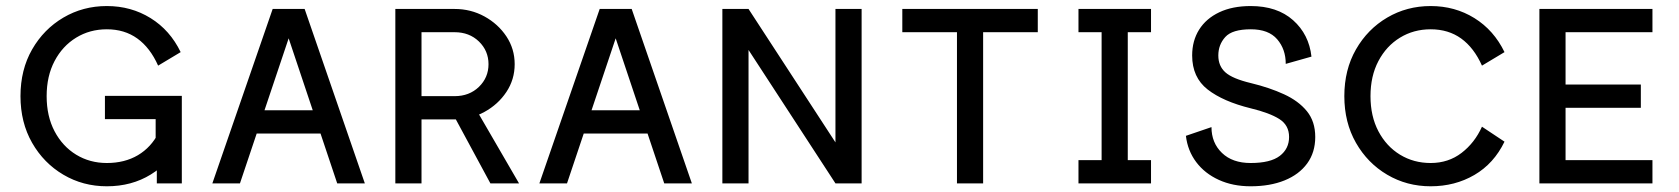

<svg xmlns="http://www.w3.org/2000/svg" viewBox="-20 -616 5640 645"><path d="M338.9 -68.4Q281.7 -68.4 235.8 -96.4Q189.9 -124.5 163.3 -175Q136.7 -225.6 136.7 -293Q136.7 -360.4 163.3 -410.9Q189.9 -461.4 235.8 -489.5Q281.7 -517.6 338.9 -517.6Q398.4 -517.6 441.4 -486.6Q484.4 -455.6 511.2 -395.5L586.9 -440.9Q551.3 -514.6 485.8 -555.2Q420.4 -595.7 338.9 -595.7Q258.8 -595.7 192.9 -556.9Q127 -518.1 87.9 -450Q48.8 -381.8 48.8 -293Q48.8 -204.6 87.9 -136.2Q127 -67.9 192.9 -29.1Q258.8 9.8 338.9 9.8Q422.4 9.8 486.6 -29.8Q550.8 -69.3 587.4 -138.7L512.7 -169.9Q487.8 -121.1 443.4 -94.7Q398.9 -68.4 338.9 -68.4ZM332.5 -293.9V-215.8H502.9V-105.5L506.8 -96.2V0H590.8V-293.9Z M801.3 -245.6V-167.5H1088.9V-245.6ZM949.7 -487.3 1112.8 0H1205.6L1003.4 -585.9H896L693.4 0H786.1Z M1496.6 -242.2 1557.6 -286.1 1723.6 0H1627.4ZM1396 -507.8V-293H1507.3Q1556.6 -293 1588.9 -324.2Q1621.1 -355.5 1621.1 -400.4Q1621.1 -445.3 1588.9 -476.6Q1556.6 -507.8 1507.3 -507.8ZM1308.1 0V-585.9H1507.3Q1561.5 -585.9 1607.4 -560.8Q1653.3 -535.6 1681.2 -493.7Q1709 -451.7 1709 -400.4Q1709 -349.1 1681.2 -307.1Q1653.3 -265.1 1607.4 -240Q1561.5 -214.8 1507.3 -214.8H1396V0Z M1899.9 -245.6V-167.5H2187.5V-245.6ZM2048.3 -487.3 2211.4 0H2304.2L2102.1 -585.9H1994.6L1792 0H1884.8Z M2494.6 -585.9H2406.7V0H2494.6V-448.2L2786.6 0H2874.5V-585.9H2786.6V-137.7Z M3282.7 0V-507.8H3466.3V-585.9H3011.2V-507.8H3194.8V0Z M3603 -585.9V-507.8H3680.7V-78.1H3603V0H3846.7V-78.1H3768.6V-507.8H3846.7V-585.9Z M4182.1 -517.6Q4241.7 -517.6 4270.5 -484.1Q4299.3 -450.7 4299.3 -401.4L4385.7 -425.8Q4377.4 -500.5 4324 -548.1Q4270.5 -595.7 4181.6 -595.7Q4120.1 -595.7 4075.9 -574.7Q4031.7 -553.7 4008.3 -516.4Q3984.9 -479 3984.9 -429.7Q3984.9 -356 4036.9 -315.4Q4088.9 -274.9 4182.1 -252Q4245.1 -236.8 4277.8 -216.1Q4310.5 -195.3 4310.5 -155.8Q4310.5 -116.2 4279.3 -92.3Q4248 -68.4 4181.2 -68.4Q4120.1 -68.4 4085 -102.3Q4049.8 -136.2 4049.8 -189L3963.9 -159.7Q3969.7 -109.9 3998.5 -71.5Q4027.3 -33.2 4074.5 -11.7Q4121.6 9.8 4181.2 9.8Q4246.6 9.8 4295.4 -10Q4344.2 -29.8 4371.3 -66.9Q4398.4 -104 4398.4 -155.8Q4398.4 -208 4370.4 -242.4Q4342.3 -276.9 4293.5 -299.3Q4244.6 -321.8 4182.1 -336.9Q4120.6 -351.6 4096.7 -372.8Q4072.8 -394 4072.8 -429.7Q4072.8 -465.8 4096.2 -491.7Q4119.6 -517.6 4182.1 -517.6Z M4958.5 -395.5 5034.2 -440.9Q4998.5 -514.6 4933.1 -555.2Q4867.7 -595.7 4786.1 -595.7Q4706.1 -595.7 4640.1 -556.9Q4574.2 -518.1 4535.2 -450Q4496.1 -381.8 4496.1 -293Q4496.1 -204.6 4535.2 -136.2Q4574.2 -67.9 4640.1 -29.1Q4706.1 9.8 4786.1 9.8Q4867.7 9.8 4933.1 -28.3Q4998.5 -66.4 5034.2 -140.1L4958.5 -190.4Q4934.1 -136.2 4889.9 -102.3Q4845.7 -68.4 4786.1 -68.4Q4729 -68.4 4683.1 -96.4Q4637.2 -124.5 4610.6 -175Q4584 -225.6 4584 -293Q4584 -360.4 4610.6 -410.9Q4637.2 -461.4 4683.1 -489.5Q4729 -517.6 4786.1 -517.6Q4845.7 -517.6 4888.7 -486.6Q4931.6 -455.6 4958.5 -395.5Z M5492.2 -332H5239.3V-507.8H5531.2V-585.9H5151.4V0H5531.2V-78.1H5239.3V-253.9H5492.2Z"/></svg>

Font: Giphurs SC
Style: Regular
Weight: 400
Version: Version 0.920